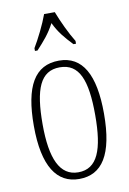

<svg xmlns="http://www.w3.org/2000/svg" viewBox="-87 -820 596 884"><g transform="rotate(-10 210.5 -378.0)"><path d="M112 -619V-606H124C159 -644 185 -673 209 -719C231 -673 256 -644 292 -606H304V-619C280 -657 250 -721 233 -766H183C167 -721 135 -657 112 -619ZM211 10C318 10 375 -75 375 -267C375 -450 322 -543 213 -543C99 -543 47 -452 47 -267C47 -77 107 10 211 10ZM212 -21C126 -21 88 -106 88 -267C88 -431 120 -512 211 -512C302 -512 334 -431 334 -267C334 -106 302 -21 212 -21Z"/></g></svg>

Font: Noto Serif Tamil ExtraCondensed ExtraLight
Style: Regular
Weight: 200
Width: 2
Designer: Indian Type Foundry, Tom Grace, and the Monotype Design Team
Foundry: Monotype Imaging Inc.
Version: Version 2.004